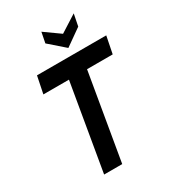

<svg xmlns="http://www.w3.org/2000/svg" viewBox="-216 -1016 1001 1125"><g transform="rotate(-30 284.0 -454.0)"><path d="M149 0 248.5 -584.5H75.5L99 -700H567.5L544.5 -584.5H371L271.5 0ZM338.5 -747 235 -837.5 249 -908.5 353 -834.5 467 -907 451 -826.5Z"/></g></svg>

Font: Cabin Condensed
Style: Bold Italic
Weight: 700
Width: 3
Italic angle: -10°
Designer: Pablo Impallari
Foundry: Pablo Impallari. http://www.impallari.com Igino Marini. http://www.ikern.com
Version: Version 3.001; ttfautohint (v1.8.3)